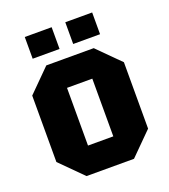

<svg xmlns="http://www.w3.org/2000/svg" viewBox="-133 -818 802 913"><g transform="rotate(-20 268.0 -361.0)"><path d="M36 -112V-448L148 -560H388L500 -448V-112L388 0H148ZM204 -134H332V-426H204ZM98 -612V-722H234V-612ZM303 -612V-722H439V-612Z"/></g></svg>

Font: Tektur SemiCondensed
Style: Bold
Weight: 700
Width: 4
Designer: Adam Jagosz
Foundry: Adam Jagosz
Version: Version 1.005;gftools[0.9.30]